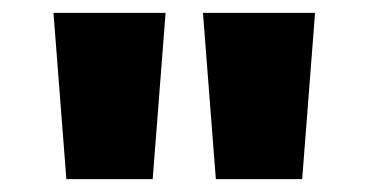

<svg xmlns="http://www.w3.org/2000/svg" viewBox="-20 -819 572 298"><path d="M237 -799H63L83 -541H217ZM469 -799H295L315 -541H449Z"/></svg>

Font: Noto Sans Sinhala Black
Style: Regular
Weight: 900
Designer: Jelle Bosma - Monotype Design Team
Foundry: Monotype Imaging Inc.
Version: Version 2.006